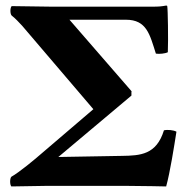

<svg xmlns="http://www.w3.org/2000/svg" viewBox="-20 -669 695 691"><path d="M529 -645H165C145 -645 22 -647 22 -647C16 -641 16 -619 22 -613C34 -604 49 -588 60 -576L316 -276L123 -111C108 -98 50 -49 21 -33C15 -27 15 -4 21 2C21 2 123 0 143 0H440C488 0 578 2 578 2C592 -48 607 -144 615 -195C605 -201 583 -203 570 -200C543 -112 485 -109 419 -108L190 -104L453 -325V-339L454 -340L230 -598H433C508 -598 519 -545 541 -476C553 -474 574 -476 584 -481C586 -526 584 -638 582 -646C582 -648 581 -649 578 -649C561 -646 553 -645 529 -645Z"/></svg>

Font: Libertinus Serif
Style: Bold
Weight: 700
Designer: Philipp H. Poll, Khaled Hosny
Foundry: Caleb Maclennan
Version: Version 7.050;RELEASE